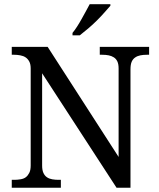

<svg xmlns="http://www.w3.org/2000/svg" viewBox="-20 -881 746 901"><path d="M526.9 0 177.7 -537.1V-104.5Q177.7 -82.5 183.8 -69.3Q189.9 -56.2 200.4 -49.1Q210.9 -42 225.1 -39.6Q239.3 -37.1 254.4 -37.1H265.6V0H35.2V-37.1H46.9Q61.5 -37.1 76.4 -39.6Q91.3 -42 100.8 -49.1Q110.4 -56.2 117.2 -69.3Q124 -82.5 124 -104.5V-559.6Q124 -580.1 117.2 -592.5Q110.4 -605 100.1 -611.8Q89.8 -618.7 75.2 -621.3Q60.5 -624 46.9 -624H35.2V-661.1H203.6L536.6 -144.5V-559.6Q536.6 -580.1 530.8 -592.5Q524.9 -605 514.2 -611.8Q503.4 -618.7 490 -621.3Q476.6 -624 460 -624H448.2V-661.1H679.7V-624H669.4Q652.3 -624 638.7 -621.3Q625 -618.7 614.3 -611.3Q603.5 -604 597.9 -591.1Q592.3 -578.1 592.3 -555.2V0ZM320.3 -726.6Q330.1 -738.3 341.3 -755.6Q352.5 -772.9 362.8 -791.5Q373 -810.1 383.3 -828.6Q393.6 -847.2 400.9 -861.3H498V-854Q487.8 -842.8 471.7 -824.2Q455.6 -805.7 435.5 -785.6Q415.5 -765.6 393.6 -747.1Q371.6 -728.5 354.5 -715.3H320.3Z"/></svg>

Font: MUA Office
Style: Regular
Weight: 400
Designer: Khon Soe Zaw Thu
Foundry: Myanmar Unicode
Version: Version 2.10 June 24, 2017